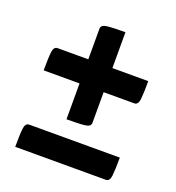

<svg xmlns="http://www.w3.org/2000/svg" viewBox="-99 -595 604 659"><g transform="rotate(20 203.5 -265.5)"><path d="M30 -296Q30 -342 32.5 -363Q35 -384 49 -384H380Q380 -339 377.5 -317.5Q375 -296 361 -296ZM161 -165V-496Q161 -510 182.5 -512.5Q204 -515 249 -515V-184Q249 -170 228 -167.5Q207 -165 161 -165ZM28 -16Q28 -62 30.5 -83Q33 -104 47 -104H378Q378 -59 375.5 -37.5Q373 -16 359 -16Z"/></g></svg>

Font: Yanone Kaffeesatz ExtraLight SemiBold
Style: Regular
Weight: 600
Version: Version 2.003